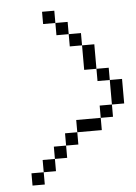

<svg xmlns="http://www.w3.org/2000/svg" viewBox="-51 -740 553 780"><g transform="rotate(-5 225.0 -350.0)"><path d="M400 -400V-450H350V-400ZM50 0H100V-50H50ZM100 -50H150V-100H100ZM150 -100H200V-150H150ZM150 -650H200V-700H150ZM200 -150H250V-200H200ZM200 -600H250V-650H200ZM250 -200H350V-250H250ZM250 -550H300V-600H250ZM300 -450H350V-550H300ZM350 -250H400V-300H350ZM400 -300H450V-400H400Z"/></g></svg>

Font: LS-VG5000 Light Shifted
Style: Regular
Weight: 400
Designer: Justin Bihan, 2021
Foundry: Justin Bihan, 2021
Version: Version 1.000;Glyphs 3.1.2 (3151)